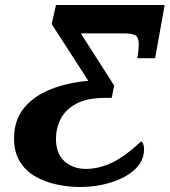

<svg xmlns="http://www.w3.org/2000/svg" viewBox="-20 -734 676 765"><path d="M299 11Q252 11 205.5 1Q159 -9 120.5 -31Q82 -53 59 -90.5Q36 -128 36 -182Q36 -255 75.5 -303.5Q115 -352 182.5 -378.5Q250 -405 332 -412L186 -638L203 -714H636L598 -502H527Q530 -517 531.5 -534.5Q533 -552 533 -556Q533 -586 519 -593.5Q505 -601 469 -601H302L435 -393L425 -344H400Q328 -344 284.5 -321Q241 -298 222 -260.5Q203 -223 203 -181Q203 -121 237.5 -91Q272 -61 322 -61Q372 -61 423.5 -84.5Q475 -108 543 -171Q549 -166 551.5 -157.5Q554 -149 554 -140Q554 -93 518 -59.5Q482 -26 423.5 -7.5Q365 11 299 11Z"/></svg>

Font: Noto Serif SemiCondensed ExtraBold
Style: Italic
Weight: 800
Width: 4
Italic angle: -12°
Designer: Monotype Design Team
Foundry: Monotype Imaging Inc.
Version: Version 2.014; ttfautohint (v1.8.4.7-5d5b)